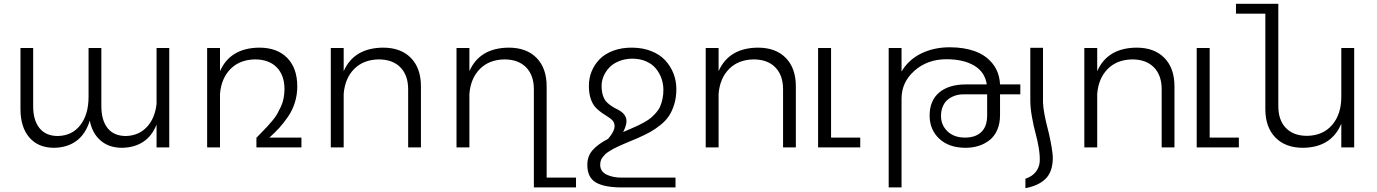

<svg xmlns="http://www.w3.org/2000/svg" viewBox="-20 -777 7257 1012"><path d="M805.2 -523.9H872.1V0H805.2V-120.1Q781.2 -60.1 734.9 -29.5Q688.5 1 623 2Q555.2 2 511 -35.6Q466.8 -73.2 453.1 -141.1Q431.6 -70.8 383.5 -34.9Q335.4 1 265.1 2Q181.6 2 134.8 -52.2Q87.9 -106.4 87.9 -202.1V-523.9H154.8V-217.8Q154.8 -142.6 188.5 -101.3Q222.2 -60.1 285.2 -60.1Q360.8 -62 403.8 -118.2Q446.8 -174.3 446.8 -267.1V-523.9H514.2V-217.8Q514.2 -142.6 547.4 -101.3Q580.6 -60.1 644 -60.1Q711.4 -62 754.2 -107.7Q796.9 -153.3 805.2 -230Z M1399.9 -51.8H1568.8V0H1331.5V-51.8H1332.5Q1340.3 -60.1 1359.9 -80.1Q1379.4 -100.1 1389.4 -110.8Q1399.4 -121.6 1415.8 -141.1Q1432.1 -160.6 1441.2 -176.8Q1450.2 -192.9 1460.2 -213.9Q1470.2 -234.9 1474.6 -258.1Q1479 -281.2 1479.5 -306.2Q1479.5 -380.4 1438.5 -422.1Q1397.5 -463.9 1323.7 -463.9Q1243.7 -462.4 1195.1 -413.6Q1146.5 -364.7 1139.6 -282.2V0H1071.8V-523.9H1139.6V-401.9Q1193.8 -524.4 1346.7 -525.9Q1440.9 -525.9 1493.9 -471.7Q1546.9 -417.5 1546.9 -321.8Q1546.9 -276.9 1533.9 -235.8Q1521 -194.8 1497.1 -160.4Q1473.1 -126 1451.4 -102.3Q1429.7 -78.6 1399.9 -51.8Z M1998.5 -525.9Q2092.8 -525.9 2145.8 -471.7Q2198.7 -417.5 2198.7 -321.8V0H2131.3V-306.2Q2131.3 -380.4 2090.3 -422.1Q2049.3 -463.9 1975.6 -463.9Q1895.5 -462.4 1846.9 -413.6Q1798.3 -364.7 1791.5 -282.2V0H1723.6V-523.9H1791.5V-401.9Q1845.7 -524.4 1998.5 -525.9Z M2861.3 159.2H3016.1V210.9H2793.9V-306.2Q2793.9 -380.4 2752.9 -422.1Q2711.9 -463.9 2638.2 -463.9Q2558.1 -462.4 2509.5 -413.6Q2460.9 -364.7 2454.1 -282.2V0H2386.2V-523.9H2454.1V-401.9Q2508.3 -524.4 2661.1 -525.9Q2755.4 -525.9 2808.3 -471.7Q2861.3 -417.5 2861.3 -321.8Z M3143.6 91.8Q3143.6 127.4 3178.2 143.8Q3212.9 160.2 3261.7 159.2H3540.5V210.9H3257.8Q3166 210.9 3120.8 184.8Q3075.7 158.7 3075.7 91.8Q3075.7 45.9 3103.5 14.4Q3131.3 -17.1 3184.6 -44.9Q3236.8 -103.5 3210.9 -139.2Q3203.6 -148.9 3186.8 -159.7Q3169.9 -170.4 3153.6 -181.4Q3137.2 -192.4 3120.8 -209Q3104.5 -225.6 3094.2 -254.6Q3084 -283.7 3084 -323.2Q3083.5 -363.8 3098.1 -400.1Q3112.8 -436.5 3140.4 -464.8Q3168 -493.2 3212.4 -509.8Q3256.8 -526.4 3312.5 -525.9Q3368.7 -525.4 3413.6 -507.3Q3458.5 -489.3 3486.6 -458.7Q3514.6 -428.2 3529.5 -390.4Q3544.4 -352.5 3544.9 -311Q3545.4 -265.6 3534.2 -228.5Q3522.9 -191.4 3505.9 -165.8Q3488.8 -140.1 3460.2 -117.4Q3431.6 -94.7 3405.8 -80.6Q3379.9 -66.4 3342.8 -49.8Q3328.6 -43.9 3306.2 -34.4Q3283.7 -24.9 3271.5 -19.8Q3259.3 -14.6 3241 -6.3Q3222.7 2 3212.6 7.6Q3202.6 13.2 3189.7 21.2Q3176.8 29.3 3169.7 36.4Q3162.6 43.5 3155.8 52.5Q3148.9 61.5 3146.2 71.3Q3143.6 81.1 3143.6 91.8ZM3276.9 -162.1Q3291.5 -133.8 3264.6 -81.1Q3270 -83.5 3285.2 -90.1Q3300.3 -96.7 3308.6 -100.1Q3331.1 -109.9 3344 -116Q3356.9 -122.1 3377.4 -133.5Q3397.9 -145 3410.2 -155.3Q3422.4 -165.5 3436.8 -181.4Q3451.2 -197.3 3459 -214.6Q3466.8 -231.9 3471.9 -255.6Q3477.1 -279.3 3476.6 -306.2Q3476.1 -336.4 3466.3 -364Q3456.5 -391.6 3437.7 -415Q3418.9 -438.5 3387.2 -452.9Q3355.5 -467.3 3314.9 -467.8Q3275.9 -467.8 3243.9 -455.1Q3211.9 -442.4 3192.1 -421.6Q3172.4 -400.9 3161.6 -375.7Q3150.9 -350.6 3150.9 -324.2Q3150.9 -294.4 3158.4 -272.5Q3166 -250.5 3177.7 -238.8Q3189.5 -227.1 3204.3 -217.3Q3219.2 -207.5 3232.7 -201.4Q3246.1 -195.3 3258.5 -185.1Q3271 -174.8 3276.9 -162.1Z M3974.6 -525.9Q4068.8 -525.9 4121.8 -471.7Q4174.8 -417.5 4174.8 -321.8V0H4107.4V-306.2Q4107.4 -380.4 4066.4 -422.1Q4025.4 -463.9 3951.7 -463.9Q3871.6 -462.4 3823 -413.6Q3774.4 -364.7 3767.6 -282.2V0H3699.7V-523.9H3767.6V-401.9Q3821.8 -524.4 3974.6 -525.9Z M4360.4 -51.8H4514.2V0H4292V-523.9H4360.4Z M5357.9 -332V-279.8H5251V-169.9Q5251 -125.5 5236.1 -91.8Q5221.2 -58.1 5195.6 -38.1Q5169.9 -18.1 5138.2 -8.1Q5106.4 2 5069.8 2Q4981.9 2 4930.9 -45.7Q4879.9 -93.3 4879.9 -168Q4879.9 -247.1 4930.7 -289.6Q4981.4 -332 5070.8 -332H5181.2Q5171.4 -397.5 5114.7 -431.2Q5058.1 -464.8 4968.8 -464.8Q4868.7 -464.8 4800.3 -404.5Q4731.9 -344.2 4731.9 -256.8V210.9H4664.1V-523.9H4731.9V-399.9Q4768.1 -461.9 4835 -494.9Q4901.9 -527.8 4985.8 -527.8Q5061.5 -527.8 5119.1 -506.8Q5176.8 -485.8 5212.4 -440.9Q5248 -396 5251 -332ZM5183.1 -168.9V-279.8H5058.1Q5043 -279.8 5028.1 -276.9Q5013.2 -273.9 4996.8 -265.9Q4980.5 -257.8 4968.3 -245.4Q4956.1 -232.9 4948 -212.4Q4939.9 -191.9 4939.9 -166Q4939.9 -117.7 4974.1 -84.7Q5008.3 -51.8 5066.9 -51.8Q5121.6 -51.8 5152.3 -81.1Q5183.1 -110.4 5183.1 -168.9Z M5384.8 165V214.8Q5430.7 206.1 5461.2 188Q5491.7 169.9 5506.3 146.7Q5521 123.5 5526.1 92.8Q5531.2 62 5527.6 31Q5523.9 0 5516.6 -36.6Q5509.3 -73.2 5500.7 -105.2Q5492.2 -137.2 5485.4 -173.3Q5478.5 -209.5 5477.5 -235.8V-524.9H5410.6V-247.1Q5410.6 -209 5419.2 -160.9Q5427.7 -112.8 5438.2 -74.7Q5448.7 -36.6 5455.3 3.9Q5461.9 44.4 5460.2 74.2Q5458.5 104 5439.9 128.4Q5421.4 152.8 5384.8 165Z M5970.2 -525.9Q6064.5 -525.9 6117.4 -471.7Q6170.4 -417.5 6170.4 -321.8V0H6103V-306.2Q6103 -380.4 6062 -422.1Q6021 -463.9 5947.3 -463.9Q5867.2 -462.4 5818.6 -413.6Q5770 -364.7 5763.2 -282.2V0H5695.3V-523.9H5763.2V-401.9Q5817.4 -524.4 5970.2 -525.9Z M6356 -51.8H6509.8V0H6287.6V-523.9H6356Z M7049.8 -523.9H7117.7V0H7049.8V-125Q6997.1 0.5 6847.7 2Q6754.9 2 6702.1 -52.5Q6649.4 -106.9 6649.4 -202.1V-705.1H6494.6V-756.8H6717.8V-217.8Q6717.8 -143.6 6757.8 -102.3Q6797.9 -61 6869.6 -61Q6953.6 -62.5 7001.7 -118.7Q7049.8 -174.8 7049.8 -267.1Z"/></svg>

Font: Montserrat arm Light
Style: Regular
Weight: 300
Designer: Julieta Ulanovsky
Foundry: Julieta Ulanovsky
Version: Version 6.000;PS 006.000;hotconv 1.0.88;makeotf.lib2.5.64775